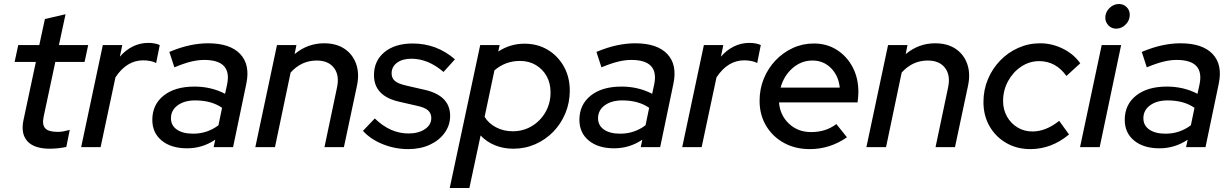

<svg xmlns="http://www.w3.org/2000/svg" viewBox="-20 -734 6141 958"><path d="M229 8Q151 8 117 -29Q83 -66 97 -134L159 -425H53L71 -509H176L204 -639L307 -663L274 -509H420L402 -425H256L198 -153Q189 -112 205.5 -94Q222 -76 268 -76Q283 -76 296.5 -78.5Q310 -81 328 -86L311 -1Q294 3 271.5 5.5Q249 8 229 8Z M385 0 493 -509H590L578 -451Q606 -484 642.5 -502Q679 -520 720 -520Q737 -520 752.5 -517Q768 -514 777 -509L759 -419Q749 -426 730.5 -429.5Q712 -433 695 -433Q612 -433 556 -348L482 0Z M913 6Q834 6 787 -32.5Q740 -71 740 -136Q740 -212 796.5 -257Q853 -302 950 -302Q1034 -302 1103 -266L1113 -312Q1139 -435 999 -435Q968 -435 933 -426.5Q898 -418 850 -398L825 -475Q880 -498 927.5 -508Q975 -518 1018 -518Q1128 -518 1178.5 -464.5Q1229 -411 1209 -316L1143 0H1046L1054 -37Q990 6 913 6ZM944 -67Q1014 -67 1070 -109L1088 -196Q1035 -233 954 -233Q900 -233 866.5 -208.5Q833 -184 833 -144Q833 -108 862.5 -87.5Q892 -67 944 -67Z M1254 0 1362 -509H1459L1450 -464Q1515 -518 1597 -518Q1658 -518 1699 -490.5Q1740 -463 1757 -415Q1774 -367 1761 -306L1696 0H1599L1661 -295Q1675 -357 1647 -394.5Q1619 -432 1560 -432Q1484 -432 1430 -372L1352 0Z M2017 10Q1951 10 1890 -14.5Q1829 -39 1791 -81L1850 -143Q1927 -68 2018 -68Q2068 -68 2100 -89.5Q2132 -111 2132 -145Q2132 -169 2115.5 -183.5Q2099 -198 2061 -206L1974 -226Q1846 -254 1846 -359Q1846 -431 1898.5 -474Q1951 -517 2039 -517Q2159 -517 2250 -438L2193 -375Q2116 -441 2033 -441Q1988 -441 1961 -421Q1934 -401 1934 -368Q1934 -344 1950.5 -330Q1967 -316 2007 -307L2094 -287Q2226 -259 2226 -156Q2226 -109 2198.5 -71Q2171 -33 2124 -11.5Q2077 10 2017 10Z M2224 204 2376 -509H2473L2466 -477Q2526 -516 2597 -516Q2662 -516 2713 -485.5Q2764 -455 2793.5 -402Q2823 -349 2823 -282Q2823 -222 2801 -169Q2779 -116 2740.5 -76.5Q2702 -37 2651 -14.5Q2600 8 2541 8Q2492 8 2450 -9Q2408 -26 2378 -58L2322 204ZM2538 -79Q2591 -79 2634 -105Q2677 -131 2702 -175Q2727 -219 2727 -273Q2727 -319 2707.5 -354Q2688 -389 2653.5 -409.5Q2619 -430 2574 -430Q2502 -430 2447 -383L2398 -151Q2418 -118 2455.5 -98.5Q2493 -79 2538 -79Z M3044 6Q2965 6 2918 -32.5Q2871 -71 2871 -136Q2871 -212 2927.5 -257Q2984 -302 3081 -302Q3165 -302 3234 -266L3244 -312Q3270 -435 3130 -435Q3099 -435 3064 -426.5Q3029 -418 2981 -398L2956 -475Q3011 -498 3058.5 -508Q3106 -518 3149 -518Q3259 -518 3309.5 -464.5Q3360 -411 3340 -316L3274 0H3177L3185 -37Q3121 6 3044 6ZM3075 -67Q3145 -67 3201 -109L3219 -196Q3166 -233 3085 -233Q3031 -233 2997.5 -208.5Q2964 -184 2964 -144Q2964 -108 2993.5 -87.5Q3023 -67 3075 -67Z M3384 0 3492 -509H3589L3577 -451Q3605 -484 3641.5 -502Q3678 -520 3719 -520Q3736 -520 3751.5 -517Q3767 -514 3776 -509L3758 -419Q3748 -426 3729.5 -429.5Q3711 -433 3694 -433Q3611 -433 3555 -348L3481 0Z M4021 10Q3948 10 3891.5 -21Q3835 -52 3802.5 -106.5Q3770 -161 3770 -231Q3770 -290 3791 -341.5Q3812 -393 3849.5 -432.5Q3887 -472 3936 -494.5Q3985 -517 4041 -517Q4105 -517 4155 -485.5Q4205 -454 4234 -399.5Q4263 -345 4263 -275Q4263 -265 4262 -252.5Q4261 -240 4259 -223H3867Q3872 -159 3916.5 -117Q3961 -75 4027 -75Q4101 -75 4153 -115L4206 -49Q4121 10 4021 10ZM3875 -297H4170Q4164 -356 4126.5 -394Q4089 -432 4034 -432Q3978 -432 3934.5 -394Q3891 -356 3875 -297Z M4303 0 4411 -509H4508L4499 -464Q4564 -518 4646 -518Q4707 -518 4748 -490.5Q4789 -463 4806 -415Q4823 -367 4810 -306L4745 0H4648L4710 -295Q4724 -357 4696 -394.5Q4668 -432 4609 -432Q4533 -432 4479 -372L4401 0Z M5121 10Q5054 10 5001 -20.5Q4948 -51 4917.5 -104Q4887 -157 4887 -225Q4887 -285 4909 -338Q4931 -391 4970 -431.5Q5009 -472 5060.5 -495Q5112 -518 5170 -518Q5229 -518 5283.5 -491Q5338 -464 5370 -418L5301 -355Q5248 -429 5165 -429Q5117 -429 5076 -402Q5035 -375 5010 -329.5Q4985 -284 4985 -230Q4985 -187 5004.5 -152.5Q5024 -118 5057 -98Q5090 -78 5132 -78Q5198 -78 5265 -131L5314 -63Q5226 10 5121 10Z M5549 -591Q5526 -591 5510.5 -607.5Q5495 -624 5495 -646Q5495 -673 5515.5 -693.5Q5536 -714 5563 -714Q5586 -714 5601.5 -698.5Q5617 -683 5617 -660Q5617 -632 5596.5 -611.5Q5576 -591 5549 -591ZM5369 0 5477 -509H5574L5467 0Z M5765 6Q5686 6 5639 -32.5Q5592 -71 5592 -136Q5592 -212 5648.5 -257Q5705 -302 5802 -302Q5886 -302 5955 -266L5965 -312Q5991 -435 5851 -435Q5820 -435 5785 -426.5Q5750 -418 5702 -398L5677 -475Q5732 -498 5779.5 -508Q5827 -518 5870 -518Q5980 -518 6030.5 -464.5Q6081 -411 6061 -316L5995 0H5898L5906 -37Q5842 6 5765 6ZM5796 -67Q5866 -67 5922 -109L5940 -196Q5887 -233 5806 -233Q5752 -233 5718.5 -208.5Q5685 -184 5685 -144Q5685 -108 5714.5 -87.5Q5744 -67 5796 -67Z"/></svg>

Font: Red Hat Display Medium
Style: Italic
Weight: 500
Italic angle: -12°
Designer: Pentagram, MCKL
Foundry: Pentagram, MCKL
Version: Version 1.023; ttfautohint (v1.8.3)